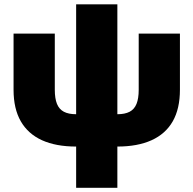

<svg xmlns="http://www.w3.org/2000/svg" viewBox="-20 -681 912 905"><path d="M338.9 9.8Q243.7 9.8 178 -20Q112.3 -49.8 78.1 -109.1Q43.9 -168.5 43.9 -257.8V-522.5H238.3V-257.8Q238.3 -216.8 248.5 -191.4Q258.8 -166 281 -154.3Q303.2 -142.6 338.9 -142.6H533.2Q568.8 -142.6 591.1 -154.3Q613.3 -166 623.5 -191.4Q633.8 -216.8 633.8 -257.8V-522.5H828.1V-257.8Q828.1 -168.5 794.2 -109.1Q760.3 -49.8 694.3 -20Q628.4 9.8 533.2 9.8ZM338.9 204.1V-660.6H533.2V204.1Z"/></svg>

Font: Inter 28pt Black
Style: Regular
Weight: 900
Designer: Rasmus Andersson
Foundry: rsms
Version: Version 4.001;git-66647c0bb